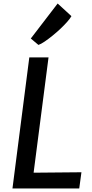

<svg xmlns="http://www.w3.org/2000/svg" viewBox="-20 -1074 525 1094"><path d="M51 0 147 -747H256.5L171.5 -90L444 -92.5L431.5 0ZM199 -818 155.5 -854.5 308.5 -1054 387 -982Q380 -969 363.2 -950Q346.5 -931 324.5 -910.2Q302.5 -889.5 279 -870.5Q255.5 -851.5 234.5 -837.2Q213.5 -823 199 -818Z"/></svg>

Font: Koeln Type Sans
Style: Italic
Weight: 400
Italic angle: -7.5°
Designer: Eben Sorkin
Foundry: Eben Sorkin
Version: Version 2.001